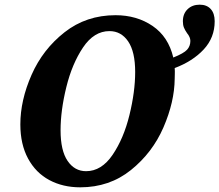

<svg xmlns="http://www.w3.org/2000/svg" viewBox="-20 -790 938 821"><path d="M67 -258Q67 -361 115 -470Q163 -579 256 -652Q349 -725 474 -725Q565 -725 632.5 -679Q700 -633 721 -544Q766 -562 780 -577.5Q794 -593 794 -615Q794 -631 780 -648Q771 -661 766.5 -672Q762 -683 762 -699Q762 -731 782 -750.5Q802 -770 834 -770Q864 -770 881 -751.5Q898 -733 898 -699Q898 -629 851 -578.5Q804 -528 727 -499Q728 -485 727.5 -473Q727 -461 727 -453Q726 -354 679 -245.5Q632 -137 540 -63Q448 11 323 11Q249 11 191 -20Q133 -51 100 -112Q67 -173 67 -258ZM558 -482Q558 -569 528 -613Q498 -657 448 -657Q382 -657 335 -587Q288 -517 263.5 -417Q239 -317 239 -233Q239 -146 269 -102Q299 -58 348 -58Q414 -58 461.5 -128Q509 -198 533.5 -298Q558 -398 558 -482Z"/></svg>

Font: Noto Serif NarrowExtraBold
Style: Italic
Weight: 800
Width: 4
Italic angle: -12°
Designer: Monotype Design Team
Foundry: Monotype Imaging Inc.
Version: Version 1.001